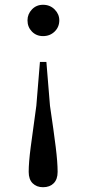

<svg xmlns="http://www.w3.org/2000/svg" viewBox="-20 -557 362 803"><path d="M160 -537Q189 -537 208.5 -517.5Q228 -498 228 -472Q228 -444 208.5 -425Q189 -406 160 -406Q132 -406 113.5 -425Q95 -444 95 -472Q95 -498 113.5 -517.5Q132 -537 160 -537ZM160 226Q133 226 116.5 209.5Q100 193 100 162Q100 122 108.5 57.5Q117 -7 132 -115L147 -298H174L189 -115Q205 -7 213 57.5Q221 122 221 162Q221 193 204.5 209.5Q188 226 160 226Z"/></svg>

Font: Noto Serif KR ExtraLight Medium
Style: Regular
Weight: 500
Version: Version 2.002-H1;hotconv 1.1.0;makeotfexe 2.6.0